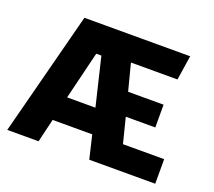

<svg xmlns="http://www.w3.org/2000/svg" viewBox="-108 -768 1014 911"><g transform="rotate(20 398.5 -312.5)"><path d="M10 0 172 -625H706L687 -501H452L487 -366H666V-251H517L549 -124H757V0H424L396 -118H196L168 0ZM224 -242H367L309 -484H283Z"/></g></svg>

Font: Changa ExtraLight SemiBold
Style: Regular
Weight: 600
Version: Version 3.002; ttfautohint (v1.8.2)